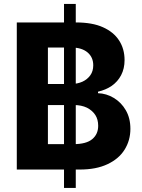

<svg xmlns="http://www.w3.org/2000/svg" viewBox="-20 -838 701 949"><path d="M354.5 90.8H296.4V-818.4H354.5ZM374 0H63V-727.1H354.5Q436.5 -727.1 488.3 -703.6Q542 -679.7 568.8 -637.7Q595.7 -596.2 595.7 -541Q595.7 -499 578.6 -466.3Q562 -434.6 532.2 -413.6Q502.9 -393.6 464.4 -384.8V-377.4Q505.9 -376 542.5 -354Q579.6 -331.5 601.6 -293.5Q624.5 -254.4 624.5 -201.2Q624.5 -144 595.7 -98.1Q567.4 -52.7 511.2 -26.4Q455.6 0 374 0ZM216.8 -318.8V-125.5H342.3Q406.7 -125.5 436 -150.4Q465.3 -174.8 465.3 -216.3Q465.3 -247.6 451.2 -269.5Q436.5 -292 409.7 -305.7Q382.3 -318.8 345.7 -318.8ZM216.8 -603V-422.9H331.1Q361.8 -422.9 387.2 -434.1Q411.6 -445.3 426.3 -465.8Q440.9 -486.3 440.9 -515.1Q440.9 -554.7 413.1 -578.6Q384.3 -603 334 -603Z"/></svg>

Font: My Font
Style: Bold
Weight: 500
Designer: Rasmus Andersson
Foundry: rsms
Version: Version 0.001